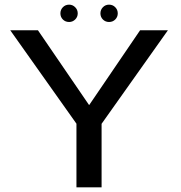

<svg xmlns="http://www.w3.org/2000/svg" viewBox="-20 -805 776 825"><path d="M308.5 0H416.5V-273L701.5 -675H582L363.5 -354H362.5L143 -675H24L308.5 -273.5ZM277 -710.5Q292 -710.5 303 -721.2Q314 -732 314 -747.5Q314 -763 303 -774Q292 -785 277 -785Q261 -785 250.2 -774Q239.5 -763 239.5 -747.5Q239.5 -732 250.2 -721.2Q261 -710.5 277 -710.5ZM448.5 -710.5Q464.5 -710.5 475.2 -721.2Q486 -732 486 -747.5Q486 -763 475.2 -774Q464.5 -785 448.5 -785Q433 -785 422.2 -774Q411.5 -763 411.5 -747.5Q411.5 -732 422.2 -721.2Q433 -710.5 448.5 -710.5Z"/></svg>

Font: Anybody SemiExpanded
Style: Regular
Weight: 400
Width: 6
Designer: Tyler Finck
Foundry: Etcetera Type Company
Version: Version 1.113;gftools[0.9.25]